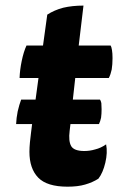

<svg xmlns="http://www.w3.org/2000/svg" viewBox="-20 -665 433 704"><path d="M57.6 -299.8Q50.8 -282.2 44.9 -256.8Q40 -232.4 39.1 -210Q58.6 -210 97.7 -210Q96.7 -202.1 93.8 -178.7Q91.8 -163.1 89.8 -143.6Q87.9 -124 87.9 -108.4Q87.9 -46.9 120.1 -13.7Q152.3 19.5 227.5 19.5Q265.6 19.5 292 11.7Q319.3 3.9 340.8 -9.8Q357.4 -31.2 366.2 -68.4Q375 -105.5 369.1 -135.7Q349.6 -122.1 329.1 -117.2Q309.6 -111.3 289.1 -111.3Q252 -111.3 241.2 -128.9Q230.5 -147.5 235.4 -185.5Q236.3 -194.3 238.3 -210Q264.6 -210 342.8 -210Q347.7 -219.7 350.6 -233.4Q352.5 -247.1 352.5 -264.6Q352.5 -278.3 351.6 -287.1Q349.6 -295.9 346.7 -299.8Q313.5 -299.8 247.1 -299.8Q249 -319.3 255.9 -378.9Q287.1 -378.9 378.9 -378.9Q385.7 -391.6 389.6 -410.2Q392.6 -428.7 392.6 -452.1Q392.6 -469.7 390.6 -481.4Q388.7 -493.2 385.7 -498Q346.7 -498 268.6 -498Q273.4 -535.2 286.1 -644.5Q245.1 -644.5 211.9 -636.7Q178.7 -627.9 153.3 -611.3Q148.4 -573.2 137.7 -498Q123 -498 77.1 -498Q66.4 -474.6 59.6 -441.4Q52.7 -408.2 51.8 -378.9Q75.2 -378.9 121.1 -378.9Q118.2 -359.4 110.4 -299.8Q96.7 -299.8 57.6 -299.8Z"/></svg>

Font: cl
Style: Bold Italic
Weight: 400
Designer: Mitja Miklavcic
Version: Version 7.504; 2011; Build 1022